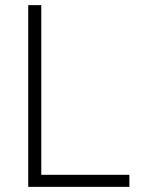

<svg xmlns="http://www.w3.org/2000/svg" viewBox="-20 -727 568 747"><path d="M89.8 -707H140.6V-46.9H483.4V0H89.8Z"/></svg>

Font: Pretendard GOV ExtraLight
Style: Regular
Weight: 200
Designer: Base glyphs from Inter by Rasmus Andersson; Hangeul glyphs from Noto Sans CJK(Source Han Sans) by Jang Soo-young and Kan
Foundry: Kil Hyung-jin
Version: Version 1.309